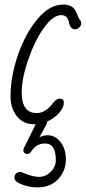

<svg xmlns="http://www.w3.org/2000/svg" viewBox="-20 -531 375 839"><path d="M335 -428Q335 -419 326.5 -411Q318 -403 308 -403Q287 -403 281 -434Q275 -465 248 -465Q212 -465 172 -409.5Q132 -354 103 -269Q75 -189 75 -126Q75 -37 140 -37Q173 -37 201 -68Q204 -72 212 -81.5Q220 -91 227 -95.5Q234 -100 240 -100Q259 -100 259 -83Q259 -61 238.5 -37.5Q218 -14 186 0Q186 8 178 22Q170 36 168 40L152 69Q170 60 188 60Q222 60 245 90.5Q268 121 268 165Q268 215 234.5 251.5Q201 288 142 288Q111 288 77 275.5Q43 263 43 246Q43 233 51 226.5Q59 220 71 220Q121 242 150 242Q179 242 201.5 220Q224 198 224 168Q224 133 212.5 114.5Q201 96 177 96Q139 96 117 130Q110 142 99 142Q92 142 87 137.5Q82 133 82 126Q82 120 84 117Q87 112 99.5 85.5Q112 59 136 12H129Q81 12 53.5 -23.5Q26 -59 26 -109Q26 -197 58.5 -291Q91 -385 144 -448Q196 -511 256 -511Q299 -511 312 -480Q315 -475 317 -469.5Q319 -464 321 -459Q326 -445 331 -443Q335 -433 335 -428Z"/></svg>

Font: Bad Script
Style: Regular
Weight: 400
Italic angle: -10°
Designer: Roman Shchyukin (Gaslight Type Foundry), Cyreal (Charset Expansion)
Foundry: Gaslight
Version: Version 2.000